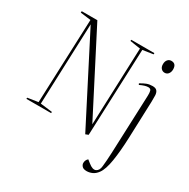

<svg xmlns="http://www.w3.org/2000/svg" viewBox="-209 -934 1332 1353"><g transform="rotate(30 457.0 -257.0)"><path d="M543 -77 567 -707 482 -720 483 -730H671V-720L586 -707L558 0L535 9L181 -681L156 -22L253 -10L252 0H51L52 -10L137 -23L164 -707L79 -718L80 -730H207ZM762 -693Q762 -716 773.5 -729.5Q785 -743 803 -743Q843 -743 843 -696Q843 -675 832 -660.5Q821 -646 802 -646Q785 -646 773.5 -658.5Q762 -671 762 -693ZM814 -121Q810 -13 797 68Q784 149 758 184Q740 209 717.5 219Q695 229 673 229Q646 229 635 216.5Q624 204 624 191Q624 166 642 151L666 170Q704 201 727.5 189.5Q751 178 754 141Q756 119 758.5 91Q761 63 762 31L781 -446Q782 -471 778 -486Q774 -501 754 -501Q729 -501 688 -481L683 -491Q709 -507 730 -515Q751 -523 777 -523Q803 -523 813.5 -510Q824 -497 825 -474.5Q826 -452 825 -423Z"/></g></svg>

Font: Display Extralight
Style: Italic
Weight: 200
Italic angle: -2°
Designer: Latin by Veronika Burian and Jose Scaglione. Greek by Irene Vlachou. Cyrillic by Vera Evstafieva
Foundry: TypeTogether
Version: Version 3.002